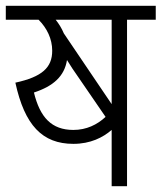

<svg xmlns="http://www.w3.org/2000/svg" viewBox="-20 -642 557 662"><path d="M365 0H418V-574H517V-622H0V-574H113C142 -545 160 -508 160 -467C160 -409 125 -377 33 -357C65 -210 126 -146 233 -146C292 -146 335 -168 365 -194ZM365 -574V-283L200 -527C193 -544 183 -560 172 -574ZM233 -194C158 -194 118 -237 97 -323C164 -345 202 -379 211 -435C223 -415 236 -396 250 -376L344 -239C315 -212 278 -194 233 -194Z"/></svg>

Font: Noto Sans Devanagari SemiCondensed Light
Style: Regular
Weight: 300
Width: 4
Designer: Jelle Bosma - Monotype Design Team
Foundry: Monotype Imaging Inc.
Version: Version 2.004